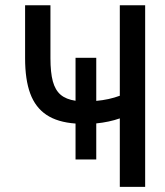

<svg xmlns="http://www.w3.org/2000/svg" viewBox="-20 -726 640 746"><path d="M445.5 -266Q404 -251.5 354 -246.5V-106.5H273.5V-246Q203.5 -251 160.5 -279.8Q117.5 -308.5 97.5 -362.5Q77.5 -416.5 77.5 -500V-705.5H176V-500Q176 -444.5 185.2 -410.2Q194.5 -376 215.5 -358Q236.5 -340 273.5 -334.5V-501.5H354V-334Q404 -338.5 445.5 -354V-705.5H544V0H445.5Z"/></svg>

Font: JuliaMono
Style: Bold Italic
Weight: 700
Italic angle: -9°
Monospace: yes
Designer: cormullion
Foundry: corm
Version: Version 0.057; ttfautohint (v1.8.4)